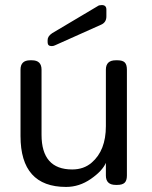

<svg xmlns="http://www.w3.org/2000/svg" viewBox="-20 -730 599 758"><path d="M99 -492H106Q144 -492 144 -455V-198Q144 -61 265 -61Q311 -61 342 -88Q398 -136 398 -232V-455Q398 -492 437 -492H444Q464 -492 472.5 -483.5Q481 -475 481 -455V-37Q481 -17 472 -8.5Q463 0 443 0H437Q398 0 398 -37V-87Q384 -55 338.5 -23.5Q293 8 241 8Q61 8 61 -193V-455Q61 -492 99 -492ZM184 -548Q168 -548 168 -563V-572Q168 -587 186 -599L366 -706Q371 -710 382 -710Q400 -710 400 -692V-665Q400 -641 378 -632L197 -551Q191 -548 184 -548Z"/></svg>

Font: Merge One
Style: Regular
Weight: 400
Designer: Kosal Sen
Foundry: Philatype
Version: Version 1.001